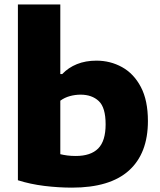

<svg xmlns="http://www.w3.org/2000/svg" viewBox="-20 -828 716 858"><path d="M301.5 10.5Q241.5 10.5 178.2 2.8Q115 -5 60 -22.5V-808H249.5V-497H258Q285.5 -526 324 -541.5Q362.5 -557 411 -557Q473 -557 525.5 -528Q578 -499 609.5 -439.2Q641 -379.5 641 -287Q641 -142.5 556.2 -66Q471.5 10.5 301.5 10.5ZM318.5 -131Q385.5 -131 418.8 -164.5Q452 -198 452 -272.5Q452 -347.5 421.5 -376.2Q391 -405 340 -405Q316 -405 292.2 -398.5Q268.5 -392 249.5 -378V-139Q263.5 -135.5 281 -133.2Q298.5 -131 318.5 -131Z"/></svg>

Font: Encode Sans Semi Expanded ExtraBold
Style: Regular
Weight: 800
Width: 6
Designer: Multiple Designers
Foundry: Impallari Type
Version: Version 3.000; ttfautohint (v1.8.3) -l 8 -r 50 -G 200 -x 14 